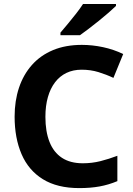

<svg xmlns="http://www.w3.org/2000/svg" viewBox="-20 -954 682 984"><path d="M398.1 -596.8Q355.2 -596.8 320.7 -580.4Q286.3 -563.9 262.3 -532.5Q238.2 -501.1 225.5 -456.5Q212.7 -411.8 212.7 -355.2Q212.7 -280 233.8 -226.6Q254.9 -173.2 297.5 -145.2Q340.1 -117.2 404.4 -117.2Q451.4 -117.2 495 -128.2Q538.5 -139.3 581.5 -155.6V-25.7Q537.3 -7.1 490.5 1.5Q443.7 10 386.6 10Q273.3 10 199.7 -35.6Q126.1 -81.2 90.5 -163.9Q54.9 -246.6 54.9 -356.2Q54.9 -437.2 77.4 -504.5Q99.9 -571.8 143.7 -621.1Q187.5 -670.4 251.8 -697.2Q316.1 -724 399.7 -724Q452.9 -724 507.6 -712.4Q562.2 -700.8 611.4 -677.1L561.3 -554.8Q524.7 -572.2 484.5 -584.5Q444.3 -596.8 398.1 -596.8ZM574.4 -923.6Q559.9 -909.6 536.8 -889.3Q513.7 -869 486.8 -847.5Q459.9 -826 434.5 -806.5Q409.1 -787 389.9 -773.6H289.8V-786.8Q306 -805.8 327.5 -831.5Q348.9 -857.2 370.2 -884.4Q391.5 -911.6 405.5 -933.6H574.4Z"/></svg>

Font: Noto Sans Khmer UI
Style: Regular
Weight: 400
Designer: Danh Hong and the Monotype Design Team
Foundry: Monotype Imaging Inc.
Version: Version 2.002